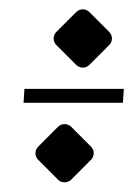

<svg xmlns="http://www.w3.org/2000/svg" viewBox="-20 -396 279 402"><path d="M29.3 -180.7H237.3L239.3 -210H31.2ZM153.3 -254.4C158.2 -254.4 163.3 -256.3 167.2 -260.3L208.5 -301.5C212.4 -305.4 214.4 -310.5 214.4 -315.4C214.4 -320.3 212.4 -325.4 208.5 -329.3L167.2 -370.6C163.3 -374.5 158.2 -376.5 153.3 -376.5C148.4 -376.5 143.3 -374.5 139.4 -370.6L98.1 -329.3C94.2 -325.4 92.3 -320.3 92.3 -315.4C92.3 -310.5 94.2 -305.4 98.1 -301.5L139.4 -260.3C143.3 -256.3 148.4 -254.4 153.3 -254.4ZM115.2 -14.2C120.1 -14.2 125.2 -16.1 129.2 -20L170.4 -61.3C174.3 -65.2 176.3 -70.3 176.3 -75.2C176.3 -80.1 174.3 -85.2 170.4 -89.1L129.2 -130.4C125.2 -134.3 120.1 -136.2 115.2 -136.2C110.4 -136.2 105.2 -134.3 101.3 -130.4L60.1 -89.1C56.2 -85.2 54.2 -80.1 54.2 -75.2C54.2 -70.3 56.2 -65.2 60.1 -61.3L101.3 -20C105.2 -16.1 110.4 -14.2 115.2 -14.2Z"/></svg>

Font: RisaltypS01
Style: Medium
Weight: 500
Italic angle: -9°
Designer: gluk
Foundry: gluk
Version: Version 0.24